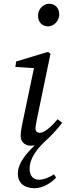

<svg xmlns="http://www.w3.org/2000/svg" viewBox="-20 -764 352 1024"><path d="M237.3 -623.2C267.7 -623.2 296 -654.3 296 -685.8C296 -721.9 273.8 -744.1 241.6 -744.1C211.2 -744.1 182.8 -715 182.8 -681.5C182.8 -645.3 205.2 -623.2 237.3 -623.2ZM90.4 -38.3C90.4 -4.1 116.5 13.1 144 13.1C151.1 13.1 158.2 12.1 165.3 11C119.1 56.2 75.2 106.1 75.2 161.9C75.2 209.8 107.1 239.8 164.2 239.8C208.5 239.8 253.3 211.9 279.3 182.9L267.2 165.6C244.4 182.5 212.7 194.4 187.9 194.4C158.9 194.4 138 175.4 138 136.6C138 77 181.5 25.2 228.8 -18.1C257.8 -45.2 286.7 -76.2 311.6 -109.2L287.4 -128.3C246.6 -80.4 214.9 -55.6 191.1 -55.6C180.1 -55.6 169.2 -63.5 169.2 -77.5C169.2 -89.5 173.2 -110.3 178.2 -135.1L249.3 -477.2L236.2 -487.3L66.1 -436.2L62 -407L191.2 -398.7L167.2 -429.8L100.5 -111C91.6 -70.3 90.4 -52.7 90.4 -38.3Z"/></svg>

Font: Source Serif Variable
Style: Italic
Weight: 389
Italic angle: -12°
Designer: Frank Grießhammer
Foundry: Adobe Systems Incorporated
Version: Version 3.001;hotconv 1.0.111;makeotfexe 2.5.65597